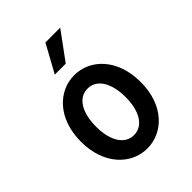

<svg xmlns="http://www.w3.org/2000/svg" viewBox="-208 -830 954 954"><g transform="rotate(-45 269.0 -353.5)"><path d="M55 -245C55 -82 155 12 265 12C376 12 475 -82 475 -245C475 -409 376 -503 265 -503C155 -503 55 -409 55 -245ZM161 -245C161 -344 200 -409 265 -409C330 -409 369 -344 369 -245C369 -147 330 -82 265 -82C200 -82 161 -147 161 -245ZM383 -719H279L199 -573H276Z"/></g></svg>

Font: Falling Sky
Style: Condensed
Weight: 400
Designer: Paul D. Hunt
Foundry: Adobe Systems Incorporated
Version: Version 1.02